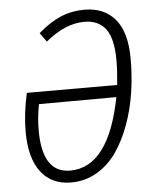

<svg xmlns="http://www.w3.org/2000/svg" viewBox="-51 -740 637 794"><g transform="rotate(-5 267.0 -342.5)"><path d="M329.1 -695.8Q410.6 -695.8 456.3 -641.6Q502 -587.4 502 -476.1Q502 -404.8 491.5 -336.2Q481 -267.6 457.8 -204.3Q434.6 -141.1 401.4 -93.5Q368.2 -45.9 319.6 -17.3Q271 11.2 212.9 11.2Q131.3 11.2 87.2 -47.1Q43 -105.5 43 -213.9Q43 -290 62 -374H437Q442.9 -432.6 442.9 -475.1Q442.9 -566.4 412.8 -606.2Q382.8 -646 324.2 -646Q244.6 -646 163.1 -578.1L136.2 -615.2Q184.1 -657.2 230 -676.5Q275.9 -695.8 329.1 -695.8ZM212.9 -38.1Q373.5 -38.1 429.2 -324.2L107.9 -323.2Q97.2 -269.5 97.2 -214.8Q97.2 -38.1 212.9 -38.1Z"/></g></svg>

Font: Fira Sans Compressed Light
Style: Italic
Weight: 300
Width: 3
Italic angle: -8°
Designer: Carrois Corporate & Edenspiekermann AG
Foundry: Carrois Corporate GbR & Edenspiekermann AG
Version: Version 4.203;PS 004.203;hotconv 1.0.88;makeotf.lib2.5.64775